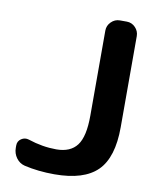

<svg xmlns="http://www.w3.org/2000/svg" viewBox="-83 -796 722 872"><g transform="rotate(10 278.0 -360.0)"><path d="M88 -5Q64 -11 49 -31.5Q34 -52 34 -78V-89Q34 -109 50.5 -120Q67 -131 86 -125Q152 -103 216 -103Q281 -103 311.5 -143.5Q342 -184 342 -280V-673Q342 -696 359 -713Q376 -730 399 -730H431Q454 -730 470.5 -713Q487 -696 487 -673V-253Q487 -113 425 -51.5Q363 10 227 10Q152 10 88 -5Z"/></g></svg>

Font: Rounded Mplus 1c Bold
Style: Bold
Weight: 700
Version: Version 1.059.20150529